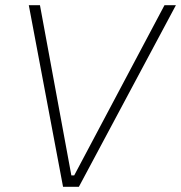

<svg xmlns="http://www.w3.org/2000/svg" viewBox="-20 -720 698 740"><path d="M223 0H284L658 -700H614L266 -44H255L134 -700H91Z"/></svg>

Font: Fixel Display ExtraLight
Style: Italic
Weight: 200
Italic angle: -10°
Designer: AlfaBravo + MacPaw
Foundry: Kyrylo Tkachov, Marchela Mozhyna, Serhii Makarenko, Maria Weinstein, Zakhar Kryvoshyya
Version: Version 1.210;Glyphs 3.2 (3217)